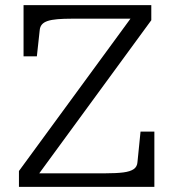

<svg xmlns="http://www.w3.org/2000/svg" viewBox="-20 -730 679 750"><path d="M260 -657Q228 -657 204.5 -655Q181 -653 166 -648Q151 -643 143.5 -634Q136 -625 135 -611L124 -510H72V-710H571V-651L110 -21L98 -53H392Q435 -53 462 -56.5Q489 -60 502.5 -69.5Q516 -79 517 -97L529 -216H583V0H54V-62L505 -678L521 -657Z"/></svg>

Font: Roboto Serif Light
Style: Regular
Weight: 300
Designer: Greg Gazdowicz
Foundry: Commercial Type
Version: Version 1.008